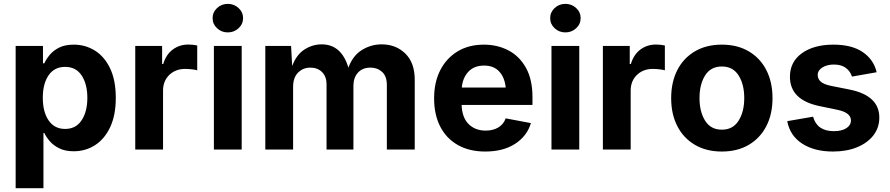

<svg xmlns="http://www.w3.org/2000/svg" viewBox="-20 -788 4691 1012"><path d="M62.5 204.1V-545.9H206.5V-454.1H213.4Q223.1 -475.6 241.9 -498.5Q260.7 -521.5 291.7 -537.1Q322.8 -552.7 369.1 -552.7Q429.7 -552.7 480 -521.5Q530.3 -490.2 560.3 -427.7Q590.3 -365.2 590.3 -272Q590.3 -181.2 561 -118.4Q531.7 -55.7 481.4 -23.2Q431.2 9.3 368.2 9.3Q323.7 9.3 293 -5.9Q262.2 -21 242.9 -43.2Q223.6 -65.4 213.4 -87.4H209V204.1ZM323.2 -108.4Q380.4 -108.4 410.4 -154.3Q440.4 -200.2 440.4 -272.5Q440.4 -344.2 410.6 -389.9Q380.9 -435.5 323.2 -435.5Q266.6 -435.5 236.1 -391.1Q205.6 -346.7 205.6 -272.5Q205.6 -198.2 236.3 -153.3Q267.1 -108.4 323.2 -108.4Z M692.9 0V-545.9H834.5V-450.7H840.3Q855.5 -501 890.9 -527.1Q926.3 -553.2 972.2 -553.2Q997.1 -553.2 1019.5 -548.3V-417.5Q1009.8 -420.4 991 -422.6Q972.2 -424.8 956.1 -424.8Q905.3 -424.8 872.3 -393.1Q839.4 -361.3 839.4 -310.5V0Z M1107.4 0V-545.9H1253.9V0ZM1180.7 -617.2Q1147.5 -617.2 1124 -639.2Q1100.6 -661.1 1100.6 -692.4Q1100.6 -723.6 1124 -745.6Q1147.5 -767.6 1180.7 -767.6Q1213.9 -767.6 1237.5 -745.6Q1261.2 -723.6 1261.2 -692.4Q1261.2 -661.1 1237.5 -639.2Q1213.9 -617.2 1180.7 -617.2Z M1378.4 0V-545.9H1514.2L1520 -439.9Q1542 -499.5 1584.5 -526.9Q1627 -554.2 1675.8 -554.2Q1779.3 -554.2 1816.4 -431.6Q1839.4 -494.6 1887.5 -524.4Q1935.5 -554.2 1991.7 -554.2Q2066.9 -554.2 2116.5 -505.6Q2166 -457 2166 -368.2V0H2019V-340.3Q2019 -386.2 1994.1 -408.9Q1969.2 -431.6 1932.6 -431.6Q1891.1 -431.6 1866.9 -405.3Q1842.8 -378.9 1842.8 -335.9V0H1701.2V-344.2Q1701.2 -384.3 1677.5 -408Q1653.8 -431.6 1616.2 -431.6Q1577.6 -431.6 1551.3 -405.5Q1524.9 -379.4 1524.9 -330.1V0Z M2537.6 10.7Q2454.1 10.7 2393.6 -23.4Q2333 -57.6 2300.5 -120.6Q2268.1 -183.6 2268.1 -270Q2268.1 -354.5 2300.5 -418Q2333 -481.4 2391.8 -517.1Q2450.7 -552.7 2530.3 -552.7Q2601.6 -552.7 2659.7 -522.5Q2717.8 -492.2 2752.2 -430.7Q2786.6 -369.1 2786.6 -275.9V-234.9H2413.1Q2415.5 -168 2450.2 -133.8Q2484.9 -99.6 2540 -99.6Q2578.6 -99.6 2606.2 -116Q2633.8 -132.3 2645.5 -164.1L2778.3 -139.2Q2758.3 -71.3 2695.6 -30.3Q2632.8 10.7 2537.6 10.7ZM2414.1 -326.7H2645.5Q2640.1 -379.9 2611.3 -411.1Q2582.5 -442.4 2531.7 -442.4Q2479 -442.4 2448.7 -409.9Q2418.5 -377.4 2414.1 -326.7Z M2886.7 0V-545.9H3033.2V0ZM2960 -617.2Q2926.8 -617.2 2903.3 -639.2Q2879.9 -661.1 2879.9 -692.4Q2879.9 -723.6 2903.3 -745.6Q2926.8 -767.6 2960 -767.6Q2993.2 -767.6 3016.8 -745.6Q3040.5 -723.6 3040.5 -692.4Q3040.5 -661.1 3016.8 -639.2Q2993.2 -617.2 2960 -617.2Z M3157.7 0V-545.9H3299.3V-450.7H3305.2Q3320.3 -501 3355.7 -527.1Q3391.1 -553.2 3437 -553.2Q3461.9 -553.2 3484.4 -548.3V-417.5Q3474.6 -420.4 3455.8 -422.6Q3437 -424.8 3420.9 -424.8Q3370.1 -424.8 3337.2 -393.1Q3304.2 -361.3 3304.2 -310.5V0Z M3784.7 10.7Q3702.6 10.7 3642.6 -24.7Q3582.5 -60.1 3550 -123.3Q3517.6 -186.5 3517.6 -270.5Q3517.6 -355 3550 -418.5Q3582.5 -481.9 3642.6 -517.3Q3702.6 -552.7 3784.7 -552.7Q3866.7 -552.7 3926.8 -517.3Q3986.8 -481.9 4019.3 -418.5Q4051.8 -355 4051.8 -270.5Q4051.8 -186.5 4019.3 -123.3Q3986.8 -60.1 3926.8 -24.7Q3866.7 10.7 3784.7 10.7ZM3784.7 -104.5Q3843.3 -104.5 3873 -151.9Q3902.8 -199.2 3902.8 -271Q3902.8 -343.3 3873 -390.4Q3843.3 -437.5 3784.7 -437.5Q3726.1 -437.5 3696.5 -390.4Q3667 -343.3 3667 -271Q3667 -199.2 3696.5 -151.9Q3726.1 -104.5 3784.7 -104.5Z M4370.6 10.7Q4272 10.7 4207.8 -31.2Q4143.6 -73.2 4129.4 -149.4L4265.6 -172.9Q4286.6 -96.7 4375 -96.7Q4417 -96.7 4441.2 -112.5Q4465.3 -128.4 4465.3 -152.8Q4465.3 -194.3 4395 -209L4300.8 -228.5Q4143.6 -260.7 4143.6 -383.3Q4143.6 -461.9 4206.5 -507.3Q4269.5 -552.7 4373 -552.7Q4470.2 -552.7 4527.8 -513.2Q4585.4 -473.6 4600.6 -407.2L4470.7 -384.3Q4461.9 -412.1 4438.5 -429.9Q4415 -447.8 4375 -447.8Q4338.9 -447.8 4314.5 -432.4Q4290 -417 4290 -392.6Q4290 -372.1 4305.9 -357.7Q4321.8 -343.3 4360.4 -335.4L4458.5 -315.9Q4614.7 -284.2 4614.7 -168.5Q4614.7 -114.7 4583.5 -74.5Q4552.2 -34.2 4497.1 -11.7Q4441.9 10.7 4370.6 10.7Z"/></svg>

Font: Inter-Bold
Style: Bold
Weight: 700
Designer: Rasmus Andersson
Foundry: rsms
Version: Version 4.000;git-a52131595